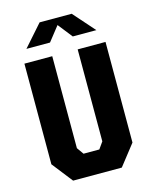

<svg xmlns="http://www.w3.org/2000/svg" viewBox="-135 -1028 891 1116"><g transform="rotate(-15 310.0 -469.5)"><path d="M163.5 0H456.5L554 -124.5V-730H386.5V-176.5L357.5 -135.5H262.5L233.5 -176.5V-730H66V-124.5ZM99.5 -810H241.5L310 -897L378.5 -810H520.5L406.5 -939H213.5Z"/></g></svg>

Font: Monaspace Krypton ExtraBold
Style: Regular
Weight: 800
Designer: Riley Cran & the Lettermatic Team
Foundry: Lettermatic
Version: Version 1.101 (Monaspace Krypton)